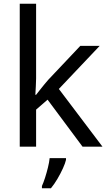

<svg xmlns="http://www.w3.org/2000/svg" viewBox="-20 -780 574 1021"><path d="M172 -363Q172 -347 170.5 -321Q169 -295 168 -276H172Q178 -284 190 -299Q202 -314 214.5 -329.5Q227 -345 236 -355L407 -536H510L293 -307L525 0H419L233 -250L172 -197V0H85V-760H172ZM331 70Q327 88 314.5 115.5Q302 143 285.5 171Q269 199 251 221H203V209Q211 192 219.5 165.5Q228 139 235 110.5Q242 82 244 61H331Z"/></svg>

Font: Noto Sans Mongolian
Style: Regular
Weight: 400
Designer: Monotype Design Team
Foundry: Monotype Imaging Inc.
Version: Version 3.001; ttfautohint (v1.8.4.7-5d5b)